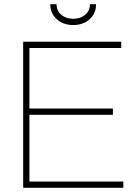

<svg xmlns="http://www.w3.org/2000/svg" viewBox="-20 -900 662 920"><path d="M121 -30H571V0H91V-700H561V-670H121V-380H521V-350H121ZM411 -880H440Q441 -837 410 -808.5Q379 -780 331 -780Q283 -780 252 -808Q221 -836 221 -880H251Q251 -849 273.5 -829.5Q296 -810 331 -810Q366 -810 388.5 -829.5Q411 -849 411 -880Z"/></svg>

Font: Metropolitano Thin
Style: Regular
Weight: 250
Designer: Fonts by Alex Slobzheninov & Chris M. Simpson / Changes by Cristiano Sobral
Foundry: Fonts by Alex Slobzheninov & Chris M. Simpson / Changes by Cristiano Sobral
Version: Version 1.00;August 30, 2020;FontCreator 13.0.0.2681 64-bit